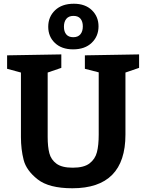

<svg xmlns="http://www.w3.org/2000/svg" viewBox="-20 -995 782 1027"><path d="M724 -704V-632L651 -607V-275Q651 12 367 12Q242 12 181.5 -35.5Q121 -83 106.5 -139.5Q92 -196 92 -262V-607L18 -627V-699L308 -704V-632L235 -607V-262Q235 -210 244 -175.5Q253 -141 282 -119.5Q311 -98 369 -98Q429 -98 459 -121Q489 -144 498.5 -181Q508 -218 508 -275V-608L434 -627V-699ZM238 -852Q238 -905 274.5 -940Q311 -975 375 -975Q436 -975 471.5 -940.5Q507 -906 507 -854Q507 -801 470.5 -766Q434 -731 371 -731Q310 -731 274 -765Q238 -799 238 -852ZM423 -854Q423 -880 410.5 -895Q398 -910 373 -910Q348 -910 335 -894.5Q322 -879 322 -852Q322 -826 334.5 -811Q347 -796 372 -796Q397 -796 410 -811.5Q423 -827 423 -854Z"/></svg>

Font: Bitter Pro
Style: Bold
Weight: 700
Designer: Sol Matas, and Bitter project Authors
Foundry: Sol Matas
Version: Version 1.010